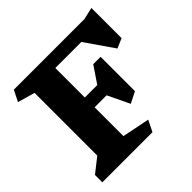

<svg xmlns="http://www.w3.org/2000/svg" viewBox="-198 -991 1178 1178"><g transform="rotate(-45 391.0 -402.0)"><path d="M753 -542 690 -515 562 -700H336V-444H444L517 -552H581V-254L508 -217L440 -359H336V-109L515 -73L479 0H44V-64L138 -138V-682L26 -714L62 -786H675L753 -804Z"/></g></svg>

Font: Inknut Antiqua ExtraBold
Style: Regular
Weight: 800
Designer: Claus Eggers Sørensen
Foundry: Claus Eggers Sørensen
Version: Version 1.003; ttfautohint (v1.8.2) -l 8 -r 50 -G 200 -x 14 